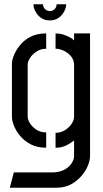

<svg xmlns="http://www.w3.org/2000/svg" viewBox="-20 -697 482 902"><path d="M214 -601Q190 -601 173 -613Q156 -625 146.5 -643Q137 -661 137 -677H182Q182 -664 191.5 -654.5Q201 -645 214 -645Q228 -645 237 -654.5Q246 -664 246 -677H291Q291 -661 281.5 -643Q272 -625 255 -613Q238 -601 214 -601ZM26 185 45 113H232Q264 111 285.5 98.5Q307 86 317.5 68.5Q328 51 328 38V-37Q322 -33 310 -24.5Q298 -16 281 -9.5Q264 -3 241 -3V-73Q264 -73 283.5 -84.5Q303 -96 315.5 -114Q328 -132 328 -149V-392Q328 -415 314 -432Q300 -449 280 -458.5Q260 -468 241 -468V-540Q260 -540 277.5 -534.5Q295 -529 308.5 -521.5Q322 -514 328 -507V-540H403V38Q403 55 393.5 79.5Q384 104 364 128Q344 152 314.5 168.5Q285 185 244 185ZM197 -3Q155 -3 124.5 -19Q94 -35 74.5 -58.5Q55 -82 45.5 -106.5Q36 -131 36 -148V-397Q36 -415 46 -439Q56 -463 75.5 -486.5Q95 -510 125 -525Q155 -540 197 -540V-468Q171 -468 151 -454.5Q131 -441 120.5 -424Q110 -407 110 -394V-149Q110 -135 120.5 -118Q131 -101 150.5 -88Q170 -75 197 -75Z"/></svg>

Font: Stick No Bills
Style: Regular
Weight: 400
Version: Version 2.000